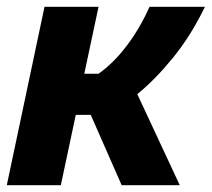

<svg xmlns="http://www.w3.org/2000/svg" viewBox="-20 -545 623 565"><path d="M0 0 111 -525H270L228 -328H270Q314 -359 353 -410.5Q392 -462 420 -525H583Q542 -440 489 -375Q436 -310 384 -268L509 0H338L247 -207H203L159 0Z"/></svg>

Font: Raleway ExtraBold
Style: Italic
Weight: 800
Italic angle: -12°
Designer: Matt McInerney, Pablo Impallari, Rodrigo Fuenzalida
Foundry: Matt McInerney, Pablo Impallari, Rodrigo Fuenzalida
Version: Version 4.026